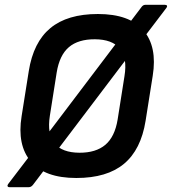

<svg xmlns="http://www.w3.org/2000/svg" viewBox="-20 -725 712 795"><path d="M18.8 50Q12.8 50 11.4 45.8Q10.1 41.6 14.1 36.6L113.9 -94.2L164.1 -153.4L468.8 -555.8L505.9 -616.6L564 -693.3Q571.6 -705 581 -705H663.1Q669.1 -705 671.1 -701.8Q673.1 -698.6 669.7 -693.3L572.3 -565.1L519 -501.4L213.7 -98.5L174 -35.4L116.6 40.3Q108.9 50 99.5 50ZM296.1 12Q165.3 12 107.7 -56.2Q50.1 -124.4 69.5 -243.9L99.1 -430.4Q118.1 -550.3 188.5 -608.6Q258.9 -667 385.4 -667Q516.2 -667 574 -599.3Q631.7 -531.6 612.4 -411.4L582.8 -224.6Q563.8 -105.4 493.4 -46.7Q423 12 296.1 12ZM308.9 -92.6Q377 -92.3 416.3 -125.5Q455.5 -158.8 467.1 -230.3L495.3 -409Q508 -485.9 476.2 -524Q444.5 -562 373 -562.4Q304.1 -562.7 265.3 -529.8Q226.4 -496.8 214.7 -424.7L186.5 -246Q174.5 -169.1 205.9 -131Q237.4 -93 308.9 -92.6Z"/></svg>

Font: Sofia Sans Hairline
Style: Italic
Weight: 1
Italic angle: -9°
Designer: Botio Nikoltchev, Ani Petrova
Foundry: lettersoup
Version: Version 4.102